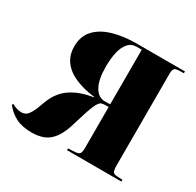

<svg xmlns="http://www.w3.org/2000/svg" viewBox="-167 -909 1125 1102"><g transform="rotate(30 395.0 -358.0)"><path d="M170 14Q107 14 65 -7Q23 -28 -8 -68L-1 -76Q10 -68 27.5 -62.5Q45 -57 60 -57Q76 -57 89 -64.5Q102 -72 115.5 -96Q129 -120 146 -169Q174 -247 233 -287Q292 -327 379 -340V-343Q309 -351 253.5 -374Q198 -397 166.5 -437.5Q135 -478 135 -538Q135 -605 174.5 -647.5Q214 -690 282.5 -710Q351 -730 438 -730H757V-718L723 -717Q701 -716 694 -707Q687 -698 687 -672V-69Q687 -37 693 -26Q699 -15 718 -14L757 -12V0H397V-12L442 -14Q468 -16 474 -27Q480 -38 480 -66V-334Q465 -334 455 -334Q445 -334 435 -331Q417 -327 400 -285.5Q383 -244 359 -162Q338 -87 310 -49.5Q282 -12 247 1Q212 14 170 14ZM446 -351Q457 -351 464 -351.5Q471 -352 480 -352V-714H448Q412 -714 390.5 -689Q369 -664 359.5 -622Q350 -580 350 -528Q350 -441 375.5 -396Q401 -351 446 -351Z"/></g></svg>

Font: Literata 72pt ExtraBold
Style: Regular
Weight: 800
Designer: Latin by Veronika Burian and Jose Scaglione. Greek by Irene Vlachou. Cyrillic by Vera Evstafieva.
Foundry: TypeTogether
Version: Version 3.002